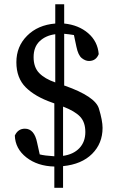

<svg xmlns="http://www.w3.org/2000/svg" viewBox="-20 -769 539 904"><path d="M398.9 -481.9Q381.8 -481.9 365 -495.4Q348.1 -508.8 339.8 -548.8L328.1 -604Q305.2 -607.9 282.2 -609.9V-366.2L286.1 -365.2Q428.2 -314.9 445.6 -258.1Q462.9 -201.2 462.9 -167Q462.9 -93.8 413.8 -44.7Q364.7 4.4 276.9 13.2V115.2H235.8V15.1Q156.7 13.2 104.2 -27.8Q51.8 -68.8 49.8 -130.9Q64.9 -163.1 97.2 -163.1Q141.6 -163.1 154.8 -97.2L167 -42Q189.5 -36.1 235.8 -33.2V-282.2L225.1 -286.1Q145 -314 101.1 -357.9Q57.1 -401.9 57.1 -476.1Q57.1 -550.3 107.7 -600.8Q158.2 -651.4 240.2 -658.2V-749H282.2V-658.2Q350.1 -651.4 395 -612.8Q439.9 -574.2 444.8 -514.2Q432.1 -481.9 398.9 -481.9ZM240.2 -380.9V-607.9Q195.3 -602.1 166.7 -575Q138.2 -547.9 138.2 -500Q138.2 -452.1 164.6 -425Q190.9 -397.9 240.2 -380.9ZM276.9 -267.1V-35.2Q325.7 -42 353.8 -71.5Q381.8 -101.1 381.8 -147.5Q381.8 -193.8 356.9 -220Q332 -246.1 276.9 -267.1Z"/></svg>

Font: SourceSerifPro-Regular
Style: Regular
Weight: 400
Designer: Frank Grießhammer
Foundry: Adobe Systems Incorporated
Version: Version 1.014;PS Version 1.0;hotconv 1.0.73;makeotf.lib2.5.5